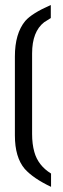

<svg xmlns="http://www.w3.org/2000/svg" viewBox="-20 -722 252 762"><path d="M39.1 -184.6Q39.1 -97.7 78.1 -51.8Q112.3 -13.7 182.6 19.5V-33.2Q130.9 -65.4 116.2 -119.1Q107.4 -150.4 107.4 -190.4V-509.8Q107.4 -596.7 155.3 -633.8Q165 -640.6 181.6 -650.4V-702.1Q107.4 -669.9 80.1 -638.7Q39.1 -588.9 39.1 -498Z"/></svg>

Font: Post No Bills Jaffna SemiBold
Style: Regular
Weight: 600
Designer: Kosala Senevirathne, Siva Puranthara, Lasantha Premarathna, Tharique Azeez
Foundry: Mooniak
Version: Version 1.220 ; ttfautohint (v1.6)